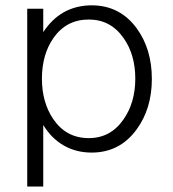

<svg xmlns="http://www.w3.org/2000/svg" viewBox="-20 -551 642 713"><path d="M81.1 141.6H140.6V-86.9Q170.9 -37.1 216.8 -10.7Q262.7 15.6 320.3 15.6Q424.8 15.6 487.3 -70.3Q543.9 -147.5 543.9 -257.8Q543.9 -369.1 487.3 -446.3Q424.8 -531.2 320.3 -531.2Q262.7 -531.2 215.8 -504.9Q171.9 -479.5 140.6 -431.6V-518.6H81.1ZM309.6 -478.5Q390.6 -478.5 438.5 -410.2Q482.4 -348.6 482.4 -258.8Q482.4 -169.9 438.5 -107.4Q390.6 -38.1 309.6 -38.1Q226.6 -38.1 178.7 -107.4Q135.7 -169.9 135.7 -258.8Q135.7 -348.6 178.7 -410.2Q226.6 -478.5 309.6 -478.5Z"/></svg>

Font: Dotum
Style: Regular
Weight: 400
Version: Version 2.21